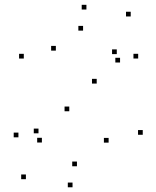

<svg xmlns="http://www.w3.org/2000/svg" viewBox="-20 -772 660 814"><path d="M585.2 -200.6V-220.6H565.2V-200.6ZM390 -417.7V-437.7H370V-417.7ZM216.8 -557.4V-577.4H196.8V-557.4ZM332.2 -642.2V-662.2H312.2V-642.2ZM475.1 -542.6V-562.6H455.1V-542.6ZM489 -507V-527H469V-507ZM565.8 -523.9V-543.9H545.8V-523.9ZM534.2 -702.2V-722.2H514.2V-702.2ZM346.4 -731.6V-751.6H326.4V-731.6ZM80.9 -523.8V-543.8H60.9V-523.8ZM273.7 -300.3V-320.3H253.7V-300.3ZM440.5 -167.3V-187.3H420.5V-167.3ZM306.2 -67.1V-87.1H286.2V-67.1ZM157.6 -167.8V-187.8H137.6V-167.8ZM143.2 -206.8V-226.8H123.2V-206.8ZM58.1 -189.8V-209.8H38.1V-189.8ZM89.8 -12.3V-32.3H69.8V-12.3ZM287.5 22V2H267.5V22Z"/></svg>

Font: Monaspace Xenon Dots Var
Style: Regular
Weight: 400
Designer: Riley Cran and the Lettermatic Team
Version: Version 1.100 (Monaspace Xenon Dots)